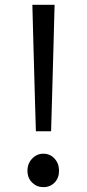

<svg xmlns="http://www.w3.org/2000/svg" viewBox="-20 -769 362 802"><path d="M129.9 -220.7Q127.9 -281.2 125 -387.2Q122.1 -493.2 119.6 -582Q117.2 -670.9 115.2 -749H208Q206.1 -670.9 203.6 -582Q201.2 -493.2 198.2 -387.7Q195.3 -282.2 193.4 -220.7ZM161.1 12.7Q133.8 12.7 114.3 -6.3Q94.7 -25.4 94.7 -55.7Q94.7 -85.9 114.3 -106.4Q133.8 -127 161.1 -127Q189.5 -127 208 -106.4Q226.6 -85.9 226.6 -55.7Q226.6 -25.4 208 -6.3Q189.5 12.7 161.1 12.7Z"/></svg>

Font: GenYoGothic TW TTF Regular
Style: Regular
Weight: 400
Version: Version 1.300